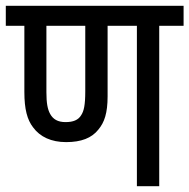

<svg xmlns="http://www.w3.org/2000/svg" viewBox="-20 -642 653 662"><path d="M529 -553H613V-622H0V-553H64V-325C64 -265 74 -229 94 -203C118 -170 157 -152 208 -152C260 -152 296 -166 319 -195C340 -220 351 -252 351 -310V-553H452V0H529ZM206 -221C179 -221 163 -231 153 -249C144 -265 140 -287 140 -324V-553H274V-328C274 -278 269 -259 260 -245C250 -228 232 -221 206 -221Z"/></svg>

Font: Noto Sans Devanagari UI Condensed
Style: Regular
Weight: 400
Width: 3
Designer: Jelle Bosma - Monotype Design Team
Foundry: Monotype Imaging Inc.
Version: Version 2.003